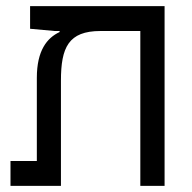

<svg xmlns="http://www.w3.org/2000/svg" viewBox="-20 -606 626 626"><path d="M516.6 0V-585.9H78.1V-512.2L158.7 -504.9H174.3V-501.5C133.3 -482.4 100.1 -441.4 100.1 -352.1V-81.1H14.2V0H178.7V-342.8C178.7 -451.2 203.1 -504.9 307.6 -504.9H437.5V0Z"/></svg>

Font: Cascadia Code SemiLight
Style: Regular
Weight: 350
Monospace: yes
Designer: Aaron Bell
Foundry: Saja Typeworks
Version: Version 2404.023